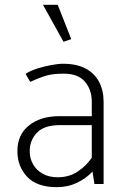

<svg xmlns="http://www.w3.org/2000/svg" viewBox="-20 -762 515 795"><path d="M103 -136Q103 -181 133 -212.5Q163 -244 229 -244H360V-109Q337 -75 301.5 -51.5Q266 -28 219 -28Q183 -28 157 -42.5Q131 -57 117 -81.5Q103 -106 103 -136ZM105 -423Q135 -437 165 -447Q195 -457 244 -457Q303 -457 331.5 -424Q360 -391 360 -341V-281H225Q149 -281 100.5 -243Q52 -205 52 -136Q52 -73 92.5 -30Q133 13 215 13Q261 13 299.5 -5.5Q338 -24 363 -52L371 0H409V-340Q409 -388 390 -423.5Q371 -459 334 -478.5Q297 -498 241 -498Q221 -498 191.5 -492.5Q162 -487 133.5 -478Q105 -469 86 -456ZM243 -589 275 -600 219 -742H158Z"/></svg>

Font: Catamaran Thin Thin
Style: Regular
Weight: 250
Version: Version 2.000